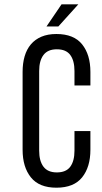

<svg xmlns="http://www.w3.org/2000/svg" viewBox="-20 -865 476 892"><path d="M344 -845 251 -742H196L266 -845ZM242 -707Q323 -707 361.5 -659Q400 -611 400 -531V-468H326V-535Q326 -583 306.5 -609.5Q287 -636 244 -636Q202 -636 182 -609.5Q162 -583 162 -535V-165Q162 -117 182 -90.5Q202 -64 244 -64Q287 -64 306.5 -90.5Q326 -117 326 -165V-256H400V-169Q400 -89 361.5 -41Q323 7 242 7Q162 7 123.5 -41Q85 -89 85 -169V-531Q85 -571 94.5 -603.5Q104 -636 123.5 -659Q143 -682 172.5 -694.5Q202 -707 242 -707Z"/></svg>

Font: Bebas Neue Regular
Style: Regular
Weight: 400
Designer: Ryoichi Tsunekawa & LGV (GE)
Foundry: Free Software Foundation, Inc.
Version: Version 1.003 August 13, 2016